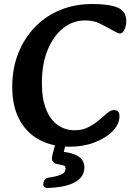

<svg xmlns="http://www.w3.org/2000/svg" viewBox="-20 -716 650 958"><path d="M327 16Q242 16 178 -17.5Q114 -51 77.5 -118Q41 -185 41 -283Q41 -373 70.5 -448.5Q100 -524 153 -579.5Q206 -635 279 -665.5Q352 -696 441 -696Q525 -696 567.5 -678Q610 -660 610 -611Q610 -586 600.5 -567.5Q591 -549 579 -549Q570 -549 556 -557Q542 -565 529 -572Q505 -585 476 -599.5Q447 -614 404 -614Q343 -614 294.5 -575Q246 -536 217.5 -466Q189 -396 189 -301Q189 -222 210.5 -169.5Q232 -117 269 -91.5Q306 -66 352 -66Q390 -66 420 -81Q450 -96 473 -116Q496 -136 514.5 -151.5Q533 -167 548 -167Q561 -167 568.5 -160Q576 -153 576 -137Q576 -96 542 -61.5Q508 -27 452 -5.5Q396 16 327 16ZM262 -19Q264 -26 268 -30Q272 -34 278 -35L300 -40Q309 -42 313 -38Q317 -34 315 -25L288 83L275 41Q328 41 364.5 60.5Q401 80 401 119Q401 148 384.5 168Q368 188 341 199.5Q314 211 282 216Q250 221 219 222Q206 222 201 217Q196 212 196 205Q196 191 203.5 181Q211 171 224 170Q256 166 281.5 156.5Q307 147 307 125Q307 114 299.5 110.5Q292 107 266 103Q255 101 247 94Q239 87 239 73Q239 68 240.5 62.5Q242 57 243 51Z"/></svg>

Font: Alkatra Medium
Style: Regular
Weight: 500
Designer: Suman Bhandary
Version: Version 1.100;gftools[0.9.22]